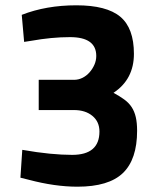

<svg xmlns="http://www.w3.org/2000/svg" viewBox="-20 -692 600 724"><path d="M71 -534 62 -636Q154 -672 268 -672Q382 -672 433.5 -629Q485 -586 485 -489Q485 -393 408 -342Q432 -329 449 -316.5Q466 -304 476.5 -288Q487 -272 492 -250.5Q497 -229 497 -199Q497 -91 443.5 -39.5Q390 12 272 12Q187 12 89 -14L57 -22L64 -127Q121 -117 167.5 -112.5Q214 -108 252 -108Q355 -108 355 -196Q355 -233 328.5 -255Q302 -277 259 -277H126V-391H259Q276 -391 291 -398.5Q306 -406 317.5 -419Q329 -432 336 -448Q343 -464 343 -481Q343 -552 244 -552Q209 -552 172.5 -548.5Q136 -545 97 -538Z"/></svg>

Font: Sunflower
Style: Bold
Weight: 700
Designer: JIKJI
Foundry: JIKJI
Version: Version 1.00